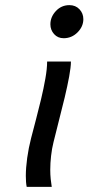

<svg xmlns="http://www.w3.org/2000/svg" viewBox="-20 -728 345 748"><path d="M176.3 -633.3Q176.3 -662.1 197.8 -685.1Q219.2 -708 250.5 -708Q274.4 -708 289.6 -691.9Q304.7 -675.8 304.7 -653.3Q304.7 -624.5 282 -601.8Q259.3 -579.1 228 -579.1Q205.1 -579.1 190.7 -595.2Q176.3 -611.3 176.3 -633.3ZM163.6 -488.3H256.3Q256.3 -466.8 249.5 -429.9Q242.7 -393.1 232.2 -348.9Q221.7 -304.7 210.4 -261.7L188.5 -174.3Q182.1 -148.9 179 -120.8Q175.8 -92.8 175.8 -66.4Q175.8 -47.9 177.5 -30.8Q179.2 -13.7 181.6 0H84Q80.6 -16.6 80.6 -42.5Q80.6 -73.7 85.9 -112.5Q91.3 -151.4 101.1 -189.5L120.1 -262.2Q129.9 -299.3 139.9 -341.1Q149.9 -382.8 156.7 -421.6Q163.6 -460.4 163.6 -488.3Z"/></svg>

Font: Andika
Style: Italic
Weight: 400
Italic angle: -14°
Designer: Victor Gaultney, Annie Olsen, Julie Remington, Don Collingsworth, Eric Hays, Becca Hirsbrunner
Foundry: SIL International
Version: Version 6.101